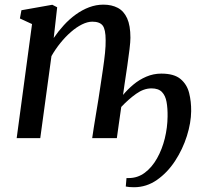

<svg xmlns="http://www.w3.org/2000/svg" viewBox="-20 -580 846 806"><path d="M205.5 -420.5Q224.5 -448.5 247.8 -474Q271 -499.5 298 -519Q325 -538.5 354.2 -549.5Q383.5 -560.5 414 -560.5Q449 -560.5 474.5 -547Q500 -533.5 513.8 -503Q527.5 -472.5 527.5 -421.5Q527.5 -405 523.8 -374Q520 -343 514.5 -304.5Q509 -266 503 -227.5L496.5 -181.5Q515.5 -204.5 540 -225Q564.5 -245.5 594.2 -258.2Q624 -271 657 -271Q711 -271 738 -248.2Q765 -225.5 774 -189.5Q783 -153.5 782.5 -113.5Q782 -64.5 764.5 -9Q747 46.5 715 95.5Q683 144.5 639 175.2Q595 206 542.5 206Q532 206 523.2 205.2Q514.5 204.5 508 203L511 167.5Q513 167.5 515.2 167.5Q517.5 167.5 520 167.5Q558 167.5 588 145Q618 122.5 639.2 84.8Q660.5 47 671.8 1.2Q683 -44.5 683.5 -91Q684 -125.5 679.2 -152Q674.5 -178.5 659.8 -193.8Q645 -209 616 -209Q583.5 -209 551.5 -186.2Q519.5 -163.5 489 -131Q484 -96 479 -60.8Q474 -25.5 470.5 0H367Q369.5 -18.5 373.8 -45.2Q378 -72 383.2 -102.8Q388.5 -133.5 393.2 -163.5Q398 -193.5 401.5 -218Q407 -254 412.2 -289.8Q417.5 -325.5 420.8 -357.2Q424 -389 423.5 -411.5Q423.5 -456.5 411 -472.8Q398.5 -489 367.5 -489Q347.5 -489 324.2 -477.5Q301 -466 277.8 -445.8Q254.5 -425.5 233.5 -399.5Q212.5 -373.5 196 -344.5L149 0H50L114.5 -479L63.5 -502.5L70 -537L199.5 -560L220 -549.5Z"/></svg>

Font: Merriweather 36pt
Style: Italic
Weight: 400
Italic angle: -7.8°
Version: Version 2.101